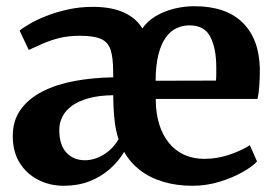

<svg xmlns="http://www.w3.org/2000/svg" viewBox="-20 -586 885 617"><path d="M184.5 11Q140.5 11 103 -8Q65.5 -27 43.2 -62.8Q21 -98.5 21 -149Q21 -198.5 46.5 -234Q72 -269.5 116.8 -292.2Q161.5 -315 220 -325.8Q278.5 -336.5 344 -337.5L343.5 -357.5Q343.5 -402 335.2 -426.5Q327 -451 304.2 -461Q281.5 -471 237 -471Q199 -471 169.5 -463.5Q140 -456 116.2 -445.2Q92.5 -434.5 72.5 -425.5L43 -487.5Q52.5 -496 74.8 -509Q97 -522 128.5 -534.5Q160 -547 198.2 -555.5Q236.5 -564 278 -564Q338 -564 378 -545.8Q418 -527.5 437.5 -494.5Q453.5 -518 480.2 -534Q507 -550 539.2 -558Q571.5 -566 604.5 -566Q706 -566 759.5 -513.5Q813 -461 815 -365.5Q815 -333 813.2 -309.2Q811.5 -285.5 807.5 -268H480.5Q480.5 -223 491.5 -187.2Q502.5 -151.5 523 -126.5Q543.5 -101.5 572.2 -88.5Q601 -75.5 636.5 -75.5Q679.5 -75.5 719.8 -89.8Q760 -104 783 -119.5L806 -67Q790 -50 757.8 -32Q725.5 -14 684 -1.5Q642.5 11 598 11Q547 11 504 -2Q461 -15 429.5 -39.5Q398 -64 379 -98Q360.5 -67 332.2 -42.2Q304 -17.5 267 -3.2Q230 11 184.5 11ZM480 -326.5 674 -327Q675 -336 675 -348.5Q675 -361 675 -370Q675 -430.5 656 -467.5Q637 -504.5 589 -504.5Q567 -504.5 547.5 -495.5Q528 -486.5 513 -466Q498 -445.5 489.2 -411.2Q480.5 -377 480 -326.5ZM253.5 -71Q271.5 -71 291.2 -78.2Q311 -85.5 329.5 -100.8Q348 -116 361 -138.5Q351.5 -166.5 347.8 -202.8Q344 -239 344 -280Q298.5 -279.5 265.5 -270.5Q232.5 -261.5 211.5 -246.2Q190.5 -231 180.5 -211Q170.5 -191 170.5 -168.5Q170.5 -120.5 193.2 -95.8Q216 -71 253.5 -71Z"/></svg>

Font: Merriweather 28pt
Style: Bold
Weight: 700
Version: Version 2.100